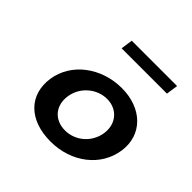

<svg xmlns="http://www.w3.org/2000/svg" viewBox="-177 -905 1072 1072"><g transform="rotate(45 358.5 -369.5)"><path d="M282.1 -729 272 -659H630L640.1 -729ZM110.9 -256C90.4 -113.6 185 -10 359.4 -10C525.8 -10 655.4 -113.9 675.9 -256C696.6 -399.6 590 -503 430.5 -503C267.8 -503 131.6 -399.5 110.9 -256ZM248.9 -256C261.1 -340.7 334.7 -402 414.9 -402C494.3 -402 550.1 -340.6 537.9 -256C525.9 -172.8 455.4 -111 373 -111C287.7 -111 236.9 -173.1 248.9 -256Z"/></g></svg>

Font: Hussar Ekologiczny
Style: Regular
Weight: 400
Foundry: Cannot Into Space Fonts
Version: Version 0.97